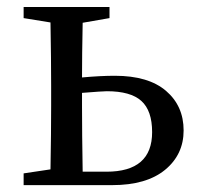

<svg xmlns="http://www.w3.org/2000/svg" viewBox="-20 -539 589 559"><path d="M220.7 -39.1H290Q422.9 -39.1 422.9 -154.3Q422.9 -216.8 391.6 -245.1Q360.4 -273.4 291 -273.4Q279.3 -273.4 218.8 -268.6V-230.5Q218.8 -150.4 220.7 -39.1ZM298.8 -486.3 220.7 -472.7Q218.8 -378.9 218.8 -313.5Q272.5 -318.4 314.5 -318.4Q412.1 -318.4 463.4 -274.4Q514.6 -230.5 514.6 -159.2Q514.6 -88.9 460.4 -44.4Q406.2 0 306.6 0H48.8V-34.2L127 -45.9Q128.9 -155.3 128.9 -230.5V-289.1Q128.9 -362.3 127 -473.6L48.8 -486.3V-518.6H298.8Z"/></svg>

Font: GenYoMin TW TTF Medium
Style: Regular
Weight: 500
Version: Version 1.300